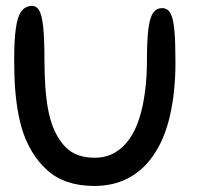

<svg xmlns="http://www.w3.org/2000/svg" viewBox="-20 -612 666 650"><path d="M299 17.5Q198 17.5 138.8 -36.8Q79.5 -91 53 -180Q47.5 -200 43.2 -221.2Q39 -242.5 36 -265Q33 -287.5 31.2 -311Q29.5 -334.5 28.8 -359Q28 -383.5 28 -409Q28 -478.5 34 -518.5Q40 -558.5 53.5 -575.2Q67 -592 88.5 -592Q103.5 -592 112.8 -576.5Q122 -561 126.2 -521Q130.5 -481 130.5 -407.5Q130.5 -386 131.2 -364.2Q132 -342.5 133.2 -322.2Q134.5 -302 136.8 -282.5Q139 -263 142.2 -244.8Q145.5 -226.5 150 -210.5Q166.5 -150.5 201.8 -114.2Q237 -78 300 -78Q339 -78 368 -94.8Q397 -111.5 417.8 -141Q438.5 -170.5 451 -209.5Q458 -231 463 -254.8Q468 -278.5 471.2 -303.8Q474.5 -329 476 -355.5Q477.5 -382 477.5 -409Q477.5 -477 482.5 -515.2Q487.5 -553.5 498.8 -569Q510 -584.5 528.5 -584.5Q547.5 -584.5 557.2 -566.8Q567 -549 570.5 -508.2Q574 -467.5 574 -400Q574 -375.5 572.8 -351.8Q571.5 -328 569.2 -305Q567 -282 563.2 -260.2Q559.5 -238.5 554.8 -217.8Q550 -197 543.5 -177.5Q524.5 -119 491.2 -75Q458 -31 410 -6.8Q362 17.5 299 17.5Z"/></svg>

Font: Gluten Light
Style: Regular
Weight: 300
Designer: Tyler Finck
Foundry: Etcetera Type Company
Version: Version 1.300